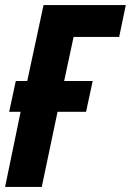

<svg xmlns="http://www.w3.org/2000/svg" viewBox="-23 -734 514 754"><path d="M-3 0 58 -295H13L39 -416H84L148 -714H471L445 -589H266L229 -416H341L315 -295H203L141 0Z"/></svg>

Font: Noto Sans ExtraCondensed ExtraBold
Style: Italic
Weight: 800
Width: 2
Italic angle: -12°
Designer: Monotype Design Team
Foundry: Monotype Imaging Inc.
Version: Version 2.013; ttfautohint (v1.8.4.7-5d5b)